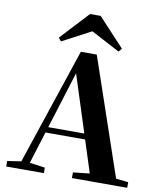

<svg xmlns="http://www.w3.org/2000/svg" viewBox="-102 -1058 959 1139"><g transform="rotate(10 377.0 -488.5)"><path d="M411 -977 569 -807 552 -787 336 -901H421L205 -787L189 -807L347 -977ZM14 0V-33L113 -48H132L241 -33V0ZM82 0 332 -747H428L683 0H524L315 -652H336L333 -638L134 0ZM194 -239 202 -273H522L530 -239ZM410 0V-34L545 -49H602L743 -34V0Z"/></g></svg>

Font: Noto Serif JP ExtraLight ExtraBold
Style: Regular
Weight: 800
Version: Version 2.003-H1;hotconv 1.1.1;makeotfexe 2.6.0